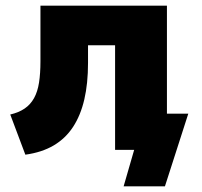

<svg xmlns="http://www.w3.org/2000/svg" viewBox="-20 -526 710 674"><path d="M414 128 451 0H393V-127H641L559 128ZM69 17 16 -124Q46 -131 66.5 -145Q87 -159 99.5 -181.5Q112 -204 117 -236Q122 -268 122 -311V-506H566V0H384V-367H289V-305Q289 -233 276 -177Q263 -121 236.5 -80.5Q210 -40 168.5 -15.5Q127 9 69 17Z"/></svg>

Font: Nunito Sans 7pt SemiCondensed Black
Style: Regular
Weight: 900
Width: 4
Designer: Vernon Adams
Foundry: Vernon Adams
Version: Version 3.101;gftools[0.9.27]